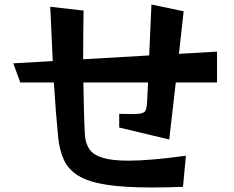

<svg xmlns="http://www.w3.org/2000/svg" viewBox="-20 -810 1040 852"><path d="M792 19Q716 22 654 22Q530 22 451 9.5Q372 -3 328 -30Q284 -57 264 -99.5Q244 -142 238 -202Q233 -252 228 -315.5Q223 -379 219 -444H70L39 -529L214 -539Q211 -605 208.5 -660Q206 -715 204.5 -747.5Q203 -780 203 -780L351 -763Q351 -763 350.5 -734Q350 -705 349.5 -656Q349 -607 349 -547L642 -564L652 -790L795 -760L774 -571L943 -581V-444H760L731 -191L509 -244V-305Q509 -305 524 -304.5Q539 -304 558 -304Q568 -304 577.5 -304Q587 -304 595 -305Q620 -307 626 -320Q632 -333 633 -363L637 -444H350Q351 -383 352.5 -321.5Q354 -260 357 -208Q360 -172 377.5 -147Q395 -122 436.5 -109.5Q478 -97 551 -97Q598 -97 661 -102.5Q724 -108 805 -119Z"/></svg>

Font: RocknRoll One
Style: Regular
Weight: 400
Designer: Fontworks Inc.
Foundry: Fontworks Inc.
Version: Version 1.100